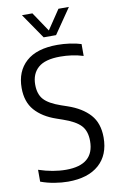

<svg xmlns="http://www.w3.org/2000/svg" viewBox="-103 -1001 661 1067"><g transform="rotate(-10 228.0 -468.0)"><path d="M192.5 9.5Q157.5 9.5 116.5 2.8Q75.5 -4 39 -17.5V-84.5Q119.5 -57.5 193.5 -57.5Q351.5 -57.5 351.5 -192Q351.5 -248.5 322.2 -279.8Q293 -311 223 -335L188.5 -347Q112.5 -373 70.2 -421Q28 -469 28 -547.5Q28 -641.5 88 -695.5Q148 -749.5 265 -749.5Q299 -749.5 335 -744.5Q371 -739.5 398.5 -730.5V-663.5Q366.5 -673.5 334.2 -678Q302 -682.5 269 -682.5Q183.5 -682.5 144.5 -648.2Q105.5 -614 105.5 -553Q105.5 -499 132.8 -468.8Q160 -438.5 226.5 -415.5L261.5 -403.5Q342 -376 385.5 -327.5Q429 -279 429 -198.5Q429 -99.5 367.2 -45Q305.5 9.5 192.5 9.5ZM197.5 -804 100 -946H159L232.5 -836.5L306 -946H365L267.5 -804Z"/></g></svg>

Font: Encode Sans Cnd
Style: Regular
Weight: 400
Width: 3
Designer: Multiple Designers
Foundry: Impallari Type
Version: Version 3.002; ttfautohint (v1.8.3) -l 8 -r 50 -G 200 -x 14 